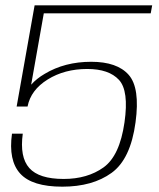

<svg xmlns="http://www.w3.org/2000/svg" viewBox="-20 -695 597 721"><path d="M214 6Q100.5 6 55.8 -43.2Q11 -92.5 25 -193H65.5Q53.5 -105 90 -64Q126.5 -23 219 -23Q308.5 -23 369 -66.5Q429.5 -110 447.5 -235.5Q464.5 -354 426.8 -395Q389 -436 307.5 -436Q222.5 -436 159 -396.5Q95.5 -357 83.5 -295H82.5H42.5L110 -675H551.5L546 -645H144.5L97 -377Q117.5 -400 147.5 -417.5Q223 -463 322.5 -463Q420 -463 463.2 -414Q506.5 -365 489 -236Q470.5 -97.5 399 -45.8Q327.5 6 214 6Z"/></svg>

Font: Anybody ExtraExpanded ExtraLight
Style: Italic
Weight: 200
Width: 8
Italic angle: -10°
Designer: Tyler Finck
Foundry: Etcetera Type Company
Version: Version 1.010; ttfautohint (v1.8.3) -l 8 -r 50 -G 200 -x 14 